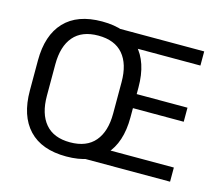

<svg xmlns="http://www.w3.org/2000/svg" viewBox="-96 -775 1047 911"><g transform="rotate(15 428.0 -319.5)"><path d="M299 12Q178 12 115 -54.8Q52 -121.5 52 -246V-393.5Q52 -517.5 115 -584.2Q178 -651 299 -651Q420 -651 483 -584.2Q546 -517.5 546 -393.5V-246Q546 -121.5 483 -54.8Q420 12 299 12ZM299 -57.5Q380 -57.5 421 -105.8Q462 -154 462 -242.5V-397Q462 -485.5 421 -533.5Q380 -581.5 299 -581.5Q218.5 -581.5 177.5 -533.5Q136.5 -485.5 136.5 -397V-242.5Q136.5 -154 177.5 -105.8Q218.5 -57.5 299 -57.5ZM378 0V-69.5H806.5V0ZM473 -291.5V-360.5H795.5V-291.5ZM377.5 -569.5V-639H803V-569.5Z"/></g></svg>

Font: Anek Bangla Medium
Style: Regular
Weight: 400
Version: Version 1.003